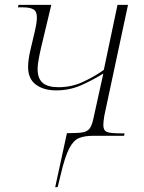

<svg xmlns="http://www.w3.org/2000/svg" viewBox="-20 -556 590 786"><path d="M206 210 254 -11H267Q302 -11 320 -14.5Q338 -18 347 -30Q356 -42 362 -69L403 -255Q358 -227 311 -206.5Q264 -186 210 -186Q159 -186 127 -209.5Q95 -233 95 -282Q95 -310 104 -349Q113 -388 122 -425.5Q131 -463 131 -485Q131 -509 117 -517.5Q103 -526 72 -526H53L56 -536H190L157 -398Q148 -362 141 -328Q134 -294 134 -273Q134 -235 154.5 -217Q175 -199 220 -199Q274 -199 322.5 -222Q371 -245 405 -270L461 -536H504L407 -82Q405 -69 404 -60Q403 -51 403 -44Q403 -22 417.5 -16Q432 -10 475 -10H490L488 0H359Q327 0 304 9Q281 18 263.5 51.5Q246 85 229 157L216 210Z"/></svg>

Font: Noto Serif Display ExtraLight
Style: Italic
Weight: 200
Italic angle: -12°
Designer: Monotype Design Team
Foundry: Monotype Imaging Inc.
Version: Version 2.009